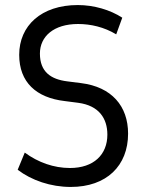

<svg xmlns="http://www.w3.org/2000/svg" viewBox="-20 -730 583 760"><path d="M260 10C402 10 487 -74 487 -201C487 -310 422 -386 301 -401L246 -408C182 -416 138 -445 138 -518C138 -586 193 -635 289 -635C339 -635 392 -623 440 -594L464 -660C416 -691 352 -710 288 -710C143 -710 56 -628 56 -513C56 -404 124 -343 236 -330L290 -323C372 -312 405 -261 405 -197C405 -118 351 -65 257 -65C193 -65 131 -87 78 -126L50 -58C105 -16 181 10 260 10Z"/></svg>

Font: Finlandica
Style: Regular
Weight: 400
Designer: Niklas Ekholm, Juho Hiilivirta, Jaakko Suomalainen
Foundry: Helsinki Type Studio
Version: Version 2.000;Glyphs 3.2 (3202)